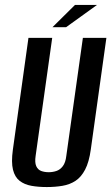

<svg xmlns="http://www.w3.org/2000/svg" viewBox="-20 -744 450 776"><path d="M169 12Q135 12 107 7Q79 2 59.5 -13Q40 -28 32.5 -58Q25 -88 32 -139L95 -591H191L124 -114Q120 -87 126.5 -72.5Q133 -58 146.5 -53Q160 -48 177 -48Q193 -48 208 -53Q223 -58 234 -72.5Q245 -87 248 -114L315 -591H410L347 -140Q340 -89 324 -58.5Q308 -28 285 -13Q262 2 232.5 7Q203 12 169 12ZM192 -634 283 -724H372L247 -634Z"/></svg>

Font: Alumni Sans SemiBold
Style: Italic
Weight: 600
Italic angle: -8°
Version: Version 1.016